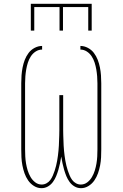

<svg xmlns="http://www.w3.org/2000/svg" viewBox="-20 -975 640 1003"><path d="M403 8Q385 8 369.5 -1Q354 -10 343.5 -24.5Q333 -39 326.5 -55Q320 -71 315 -88Q310 -105 306.5 -122Q303 -139 300 -157Q297 -139 293.5 -122Q290 -105 285 -88Q280 -71 273.5 -55Q267 -39 256.5 -24.5Q246 -10 230.5 -1Q215 8 197 8Q176 8 157.5 -3.5Q139 -15 127 -32.5Q115 -50 108 -70Q101 -90 97 -111Q93 -132 92 -153Q91 -174 91 -195V-540Q91 -561 92.5 -581.5Q94 -602 98 -622.5Q102 -643 109.5 -662.5Q117 -682 129.5 -698.5Q142 -715 161 -725Q180 -735 200 -735V-716Q182 -716 166.5 -706Q151 -696 141 -680.5Q131 -665 125.5 -647.5Q120 -630 117 -612.5Q114 -595 112.5 -576.5Q111 -558 111 -540V-195Q111 -176 112 -157.5Q113 -139 116 -121Q119 -103 124.5 -85Q130 -67 139.5 -50.5Q149 -34 164 -22.5Q179 -11 198 -11Q211 -11 223 -17.5Q235 -24 243 -35Q251 -46 256 -58Q261 -70 265.5 -83Q270 -96 273 -109Q276 -122 278.5 -135Q281 -148 282.5 -161Q284 -174 285.5 -187.5Q287 -201 287.5 -214Q288 -227 288.5 -240.5Q289 -254 289.5 -267.5Q290 -281 290 -294V-478H310V-294Q310 -281 310.5 -267.5Q311 -254 311.5 -240.5Q312 -227 312.5 -214Q313 -201 314.5 -187.5Q316 -174 317.5 -161Q319 -148 321.5 -135Q324 -122 327 -109Q330 -96 334.5 -83Q339 -70 344 -58Q349 -46 357 -35Q365 -24 377 -17.5Q389 -11 402 -11Q421 -11 436 -22.5Q451 -34 460.5 -50.5Q470 -67 475.5 -85Q481 -103 484 -121Q487 -139 488 -157.5Q489 -176 489 -195V-540Q489 -558 487.5 -576.5Q486 -595 483 -612.5Q480 -630 474.5 -647.5Q469 -665 459 -680.5Q449 -696 433.5 -706Q418 -716 400 -716V-735Q420 -735 439 -725Q458 -715 470.5 -698.5Q483 -682 490.5 -662.5Q498 -643 502 -622.5Q506 -602 507.5 -581.5Q509 -561 509 -540V-195Q509 -174 508 -153Q507 -132 503 -111Q499 -90 492 -70Q485 -50 473 -32.5Q461 -15 442.5 -3.5Q424 8 403 8ZM141 -815V-955H459V-815H441V-938H309V-815H291V-938H159V-815Z"/></svg>

Font: Iosevka Curly Thin Extended
Style: Regular
Weight: 100
Width: 7
Monospace: yes
Designer: Belleve Invis
Foundry: Belleve Invis
Version: Version 11.1.0; ttfautohint (v1.8.3)